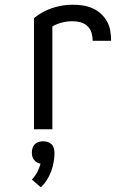

<svg xmlns="http://www.w3.org/2000/svg" viewBox="-20 -548 540 814"><path d="M124 0V-471Q158 -499 200.5 -513.5Q243 -528 287 -528Q309 -528 330 -525Q351 -522 371 -513.5Q391 -505 407 -490.5Q423 -476 433.5 -457.5Q444 -439 447.5 -417.5Q451 -396 451 -375H373Q373 -392 368 -409Q363 -426 350.5 -437.5Q338 -449 321.5 -453.5Q305 -458 288 -458Q265 -458 243 -452.5Q221 -447 202 -436V0ZM153 246 115 213Q129 199 138 181.5Q147 164 152 146Q144 145 136.5 140.5Q129 136 124 129.5Q119 123 117 115Q115 107 115 99Q115 89 118 79.5Q121 70 127.5 63.5Q134 57 143.5 54Q153 51 163 51Q173 51 182.5 54Q192 57 198.5 63.5Q205 70 208 79.5Q211 89 211 99Q211 119 207.5 139Q204 159 197 178Q190 197 179 214.5Q168 232 153 246Z"/></svg>

Font: Moesevka
Style: Regular
Weight: 400
Monospace: yes
Designer: Belleve Invis
Foundry: Belleve Invis
Version: Version 32.5.0; ttfautohint (v1.8.4)